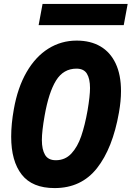

<svg xmlns="http://www.w3.org/2000/svg" viewBox="-20 -942 671 979"><path d="M37 -245Q37 -310 50.5 -385Q70 -495.5 115.5 -574.2Q161 -653 226.5 -694Q292 -735 371 -735Q441.5 -735 492 -705.5Q542.5 -676 569.8 -618.2Q597 -560.5 597 -477.5Q597 -427.5 586.5 -368Q554.5 -186 474.5 -84.5Q394.5 17 258.5 17Q144.5 17 90.8 -51.8Q37 -120.5 37 -245ZM426.5 -379Q439 -453 439 -493Q439 -540.5 423.2 -566.2Q407.5 -592 370 -592Q303.5 -592 266 -531.8Q228.5 -471.5 207.5 -352Q193.5 -272.5 193.5 -228Q193.5 -179.5 209.8 -152.2Q226 -125 264.5 -125Q312 -125 343.8 -159Q375.5 -193 394.2 -248Q413 -303 426.5 -379ZM197 -922H631L611 -814H177Z"/></svg>

Font: JuliaMono Black
Style: Italic
Weight: 900
Italic angle: -9°
Monospace: yes
Designer: cormullion
Foundry: corm
Version: Version 0.057; ttfautohint (v1.8.4)